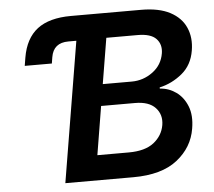

<svg xmlns="http://www.w3.org/2000/svg" viewBox="-52 -785 937 841"><g transform="rotate(-5 416.5 -364.0)"><path d="M69.3 -527.3 75.2 -563.5Q89.4 -647 141.8 -687.3Q194.3 -727.5 290 -727.5H598.1Q676.8 -727.5 725.6 -701.7Q774.4 -675.8 793.9 -631.1Q813.5 -586.4 804.2 -530.8Q793.9 -467.3 749.3 -430.7Q704.6 -394 649.9 -381.8V-376.5Q688.5 -374.5 720.7 -351.8Q752.9 -329.1 769.3 -288.1Q785.6 -247.1 775.9 -189.9Q762.7 -107.9 694.1 -54Q625.5 0 500.5 0H201.7L322.3 -727.5L304.2 -617.2H269Q203.1 -617.2 192.9 -554.7L188.5 -527.3ZM352.1 -109.9H490.2Q562 -109.9 600.6 -140.1Q639.2 -170.4 647 -216.8Q654.3 -262.2 625.7 -292.7Q597.2 -323.2 536.6 -323.2H387.2ZM402.8 -418H530.3Q581.1 -418 622.6 -448.5Q664.1 -479 672.4 -529.8Q678.7 -568.8 655 -593.8Q631.3 -618.7 573.7 -618.7H436Z"/></g></svg>

Font: Inter Semi Bold
Style: Italic
Weight: 600
Italic angle: -9.39999°
Designer: Rasmus Andersson
Foundry: rsms
Version: Version 4.000;git-3c8e0fc